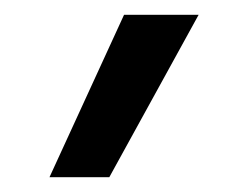

<svg xmlns="http://www.w3.org/2000/svg" viewBox="-20 -810 317 260"><path d="M128 -570H47L148 -790H249Z"/></svg>

Font: M PLUS 1
Style: Regular
Weight: 400
Designer: Coji Morishita
Foundry: UNDERFOREST DESIGN
Version: Version 1.001